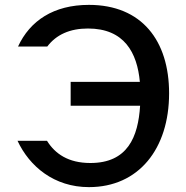

<svg xmlns="http://www.w3.org/2000/svg" viewBox="-20 -753 765 788"><path d="M270 -417V-319H555C547 -191 504 -84 351 -84C260 -84 206 -122 173 -175H52C101 -70 202 15 345 15C549 15 674 -142 674 -370C674 -586 562 -733 345 -733C200 -733 103 -668 54 -562H174C211 -611 267 -636 341 -636C490 -636 543 -537 554 -417Z"/></svg>

Font: Perun Medium
Style: Regular
Weight: 500
Foundry: Copyright (c) Stefan Peev, Context Ltd, 2016
Version: Version 1.089